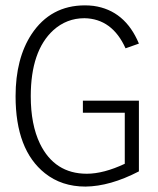

<svg xmlns="http://www.w3.org/2000/svg" viewBox="-20 -687 590 716"><path d="M498 -47.9V-311.5H289.1V-266.6H445.3V-76.2Q366.2 -39.1 303.7 -39.1Q183.6 -39.1 128.9 -151.4Q94.7 -222.7 94.7 -328.1Q94.7 -497.1 178.7 -574.2Q228.5 -619.1 294.9 -619.1Q398.4 -617.2 448.2 -506.8L498 -524.4Q446.3 -648.4 329.1 -665Q312.5 -667 296.9 -667Q168.9 -667 97.7 -559.6Q38.1 -468.8 38.1 -328.1Q38.1 -127.9 147.5 -41Q210 8.8 298.8 8.8Q390.6 7.8 498 -47.9Z"/></svg>

Font: Yaldevi Colombo Light
Style: Regular
Weight: 300
Designer: Sol Matas, Denzil Rajitha, Kosala Senevirathne and Pathum Egodawatta
Foundry: Mooniak
Version: Version 1.020 ; ttfautohint (v1.6)